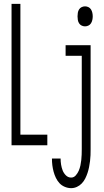

<svg xmlns="http://www.w3.org/2000/svg" viewBox="-20 -755 540 998"><path d="M40 0V-735H86V-55H226V0ZM422 -618Q413 -618 404.5 -622Q396 -626 391 -634Q386 -642 384.5 -651.5Q383 -661 383 -670Q383 -679 384.5 -688.5Q386 -698 391 -706Q396 -714 404.5 -718Q413 -722 422 -722Q431 -722 439.5 -718Q448 -714 453 -706Q458 -698 460 -688.5Q462 -679 462 -670Q462 -661 460 -651.5Q458 -642 453 -634Q448 -626 439.5 -622Q431 -618 422 -618ZM350 223Q333 223 316.5 216Q300 209 289 197Q278 185 270.5 169.5Q263 154 258.5 137Q254 120 252 103.5Q250 87 250 69H295Q295 85 297.5 100.5Q300 116 305.5 130.5Q311 145 322.5 156.5Q334 168 350 168Q364 168 374 156.5Q384 145 389.5 132Q395 119 398 105Q401 91 402.5 77Q404 63 404.5 48.5Q405 34 405 20V-465H321V-520H451V20Q451 36 450.5 51.5Q450 67 448 82.5Q446 98 443 113.5Q440 129 435 144Q430 159 423 173Q416 187 405 198.5Q394 210 379.5 216.5Q365 223 350 223Z"/></svg>

Font: Iosevka Light
Style: Regular
Weight: 300
Monospace: yes
Designer: Belleve Invis
Foundry: Belleve Invis
Version: Version 32.5.0; ttfautohint (v1.8.4)